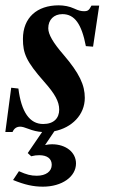

<svg xmlns="http://www.w3.org/2000/svg" viewBox="-39 -482 448 720"><path d="M65 92 78 104C90 101 98 100 108 100C138 100 155 113 155 136C155 161 133 177 99 177C77 177 61 173 32 160L10 193C54 211 86 218 122 218C193 218 246 181 246 131C246 89 208 59 156 59C146 59 140 60 130 62L165 10C230 -3 279 -51 279 -115C279 -163 259 -207 199 -277C160 -322 142 -353 142 -376C142 -408 163 -429 195 -429C241 -429 267 -392 283 -309L310 -307L333 -461H304C295 -444 291 -440 276 -440C266 -440 256 -442 239 -450C222 -458 201 -462 181 -462C100 -462 47 -416 47 -336C47 -282 59 -252 127 -175C167 -130 183 -101 183 -71C183 -39 163 -17 123 -17C72 -17 41 -62 30 -150L3 -153L-19 13H8C14 -1 24 -7 37 -7C44 -7 54 -4 67 1C85 8 102 12 119 13Z"/></svg>

Font: XITS
Style: Bold Italic
Weight: 700
Italic angle: -16.33°
Designer: MicroPress Inc., with final additions and corrections provided by Coen Hoffman, Elsevier (retired)
Version: Version 1.302